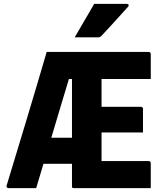

<svg xmlns="http://www.w3.org/2000/svg" viewBox="-20 -967 840 987"><path d="M166 0Q142 0 118.5 0Q95 0 71 0Q47 0 23 0Q20 0 16 -3Q12 -6 14 -13Q39 -96 65.5 -183Q92 -270 118.5 -358Q145 -446 170.5 -532Q196 -618 220 -700Q241 -700 262 -700Q283 -700 304 -700Q325 -700 346 -700H744Q749 -700 752 -697Q755 -694 755 -689Q755 -657 755 -625Q755 -593 755 -561H304L343 -590Q320 -514 297.5 -439Q275 -364 253 -290Q231 -216 209 -143.5Q187 -71 166 0ZM350 -592H507L502 -575Q502 -566 502 -557.5Q502 -549 502 -540Q502 -490 502 -440Q502 -390 502 -339.5Q502 -289 502 -239Q502 -189 502 -139H744Q749 -139 752 -136Q755 -133 755 -128Q755 -96 755 -64Q755 -32 755 0H361Q358 0 355.5 -0.5Q353 -1 351.5 -2.5Q350 -4 350 -7Q350 -80 350 -153Q350 -226 350 -299.5Q350 -373 350 -446Q350 -519 350 -592ZM158 -259H326Q336 -259 345.5 -259Q355 -259 365 -259L376 -262V-125H169Q165 -125 161.5 -128.5Q158 -132 158 -136ZM390 -418H704Q709 -418 712 -415Q715 -412 715 -407Q715 -376 715 -347Q715 -318 715 -286H390ZM464 -947Q506 -947 530 -947Q554 -947 576 -947Q598 -947 633 -947Q639 -947 641 -942.5Q643 -938 639 -933Q620 -912 605.5 -896Q591 -880 577 -864.5Q563 -849 545 -829.5Q527 -810 500 -781Q498 -779 494 -777Q490 -775 484 -775Q453 -775 433.5 -775Q414 -775 398.5 -775Q383 -775 364 -775Q382 -806 398 -833.5Q414 -861 430.5 -889Q447 -917 464 -947Z"/></svg>

Font: Recursive ExtraBold
Style: Regular
Weight: 800
Version: Version 1.085